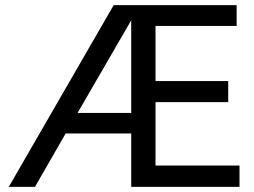

<svg xmlns="http://www.w3.org/2000/svg" viewBox="-20 -728 988 748"><path d="M491.2 -208H235.8L116.2 0H14.2L422.9 -708H901.9V-627H585.9V-412.1H869.1V-330.1H585.9V-83H913.1V0H491.2ZM491.2 -288.1V-648.9L282.2 -288.1Z"/></svg>

Font: Sarala
Style: Regular
Weight: 400
Designer: Andres Torresi
Foundry: Huerta Tipografica
Version: Version 1.004;PS 001.003;hotconv 1.0.70;makeotf.lib2.5.58329